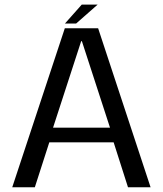

<svg xmlns="http://www.w3.org/2000/svg" viewBox="-20 -796 693 816"><path d="M32 0H128L189.5 -191H463L524 0H620L397 -676H255.5ZM205.5 -253.5 325 -621H328L447.5 -253.5ZM256 -696H303.5L395 -776.5H327.5Z"/></svg>

Font: Anybody
Style: Regular
Weight: 400
Designer: Tyler Finck
Foundry: Etcetera Type Company
Version: Version 1.110